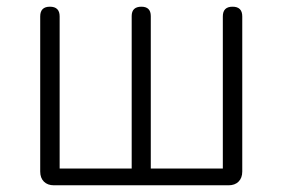

<svg xmlns="http://www.w3.org/2000/svg" viewBox="-20 -553 843 573"><path d="M141 0Q122 0 111 -11Q100 -22 100 -41V-504Q100 -533 129 -533Q158 -533 158 -504V-50H373V-505Q373 -533 402 -533Q430 -533 430 -505V-50H645V-504Q645 -533 674 -533Q703 -533 703 -504V-41Q703 -22 692 -11Q681 0 662 0H401Z"/></svg>

Font: GenSenRounded TW L
Style: Regular
Weight: 300
Version: Version 1.501;PS 1;hotconv 16.6.51;makeotf.lib2.5.65220